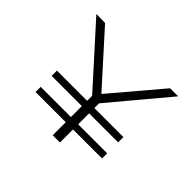

<svg xmlns="http://www.w3.org/2000/svg" viewBox="-139 -827 1029 1029"><g transform="rotate(45 375.0 -312.5)"><path d="M415 0H360V-99H131V-138H360V-221H131V-261H360V-299L66 -625L133 -624L388 -341L627 -623H688L415 -297V-261H635V-221H415V-138H635V-99H415Z"/></g></svg>

Font: Inconsolata ExtraExpanded Light
Style: Regular
Weight: 300
Width: 8
Monospace: yes
Designer: Raph Levien, Cyreal, Brenton Simpson
Foundry: Raph Levien, Cyreal, Google
Version: Version 3.001; ttfautohint (v1.8.2.53-6de2)